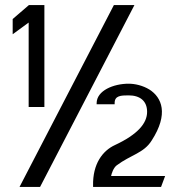

<svg xmlns="http://www.w3.org/2000/svg" viewBox="-20 -737 703 757"><path d="M30 -602 93 -648V-315H155V-717H94L30 -662ZM57 0H138L510 -717H429ZM347 0H615L631 -43H418C420 -53 427 -75 440 -85C496 -127 547 -133 578 -183C646 -288 618 -353 569 -384C543 -400 512 -407 487 -407C428 -407 361 -380 361 -330V-326H432V-331C432 -360 457 -361 487 -361C532 -361 560 -339 560 -296C560 -251 523 -207 433 -165C385 -143 345 -91 347 -5Z"/></svg>

Font: Charger Sport
Style: Df
Weight: 400
Designer: Jasper
Foundry: Cannot Into Space Fonts
Version: Version 1.1